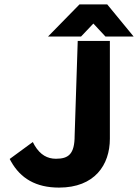

<svg xmlns="http://www.w3.org/2000/svg" viewBox="-20 -840 627 872"><path d="M30 -107C73 -30 143 12 248 12C410 12 479 -91 479 -210V-654H333L319 -224C319 -140 291 -119 234 -119C196 -119 163 -136 137 -180L129 -195L24 -118ZM404 -733 459 -674H587L467 -820H341L198 -674H348Z"/></svg>

Font: Falling Sky
Style: Bd+
Weight: 400
Designer: Paul D. Hunt
Foundry: Adobe Systems Incorporated
Version: Version 1.02